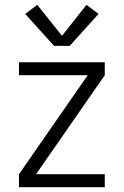

<svg xmlns="http://www.w3.org/2000/svg" viewBox="-20 -779 515 799"><path d="M59 0V-54L345 -466H59V-520H416V-466L130 -54H416V0ZM205 -588 85 -721 135 -759 238 -630 340 -759 390 -721 270 -588Z"/></svg>

Font: Iosevka QP Light
Style: Regular
Weight: 300
Designer: Belleve Invis
Foundry: Belleve Invis
Version: Version 20.0.0; ttfautohint (v1.8.4)